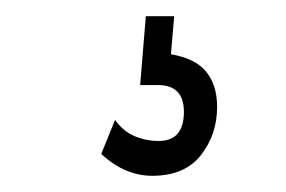

<svg xmlns="http://www.w3.org/2000/svg" viewBox="-20 -20 353 237"><path d="M168 197Q134 197 105 170L122 128Q132 142 146 148Q160 154 176 154Q207 154 207 118Q207 85 175 85H153L160 0H195L191 47Q221 52 234.5 68.5Q248 85 248 112Q248 146 228 171.5Q208 197 168 197Z"/></svg>

Font: Inconsolata ExtraCondensed Thin
Style: Regular
Weight: 100
Width: 2
Monospace: yes
Designer: Raph Levien, Cyreal, Brenton Simpson
Foundry: Raph Levien, Cyreal, Google
Version: Version 3.100; ttfautohint (v1.8.4.7-5d5b)